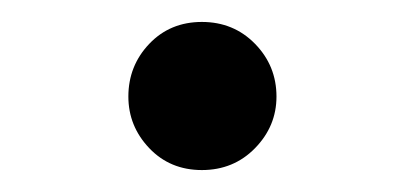

<svg xmlns="http://www.w3.org/2000/svg" viewBox="-20 -450 369 175"><path d="M164 -295Q135 -295 116 -315Q97 -335 97 -362Q97 -390 116 -410Q135 -430 164 -430Q193 -430 212.5 -410Q232 -390 232 -362Q232 -335 212.5 -315Q193 -295 164 -295Z"/></svg>

Font: Noto Serif SC ExtraLight Medium
Style: Regular
Weight: 500
Version: Version 2.002-H1;hotconv 1.1.0;makeotfexe 2.6.0